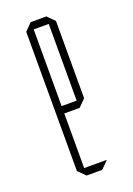

<svg xmlns="http://www.w3.org/2000/svg" viewBox="-105 -544 407 588"><g transform="rotate(-20 98.5 -250.0)"><path d="M73 0 50 -23V-24H147V-23L124 0ZM50 -24V-477L73 -500H74V-24ZM74 -202V-226H123V-202ZM74 -476V-500H124L147 -477V-476ZM123 -202V-476H147V-225L124 -202Z"/></g></svg>

Font: Foldit Thin
Style: Regular
Weight: 100
Designer: Sophia Tai
Foundry: Sophia Tai
Version: Version 1.003